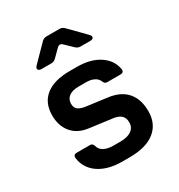

<svg xmlns="http://www.w3.org/2000/svg" viewBox="-186 -909 971 1042"><g transform="rotate(-30 300.0 -388.0)"><path d="M277.4 9.2Q186.6 9.2 130.1 -29.5Q73.7 -68.3 65.5 -135.3Q64.5 -156.3 85.1 -156.3H169.5Q185.3 -156.3 190.5 -137.9Q196.5 -114.7 218.9 -102.3Q241.4 -89.9 277.4 -89.9H321.4Q366.1 -89.9 390.7 -107.2Q415.3 -124.5 415.3 -156.3Q415.3 -185.9 398.1 -200.9Q381 -216 345.6 -220L208.8 -237.9Q142.9 -246.4 107.2 -289Q71.5 -331.6 71.5 -397.6Q71.5 -476 123.7 -517.6Q175.8 -559.2 273.9 -559.2H319.7Q404.8 -559.2 459.4 -523Q514.1 -486.9 523.9 -426.1Q525.3 -416.1 520 -410.6Q514.7 -405.1 504.7 -405.1H420Q404.5 -405.1 398.5 -422.6Q391.1 -441.1 371.1 -451.6Q351.1 -462.1 319.7 -462.1H273.9Q234.3 -462.1 213 -445.8Q191.7 -429.5 191.7 -401.1Q191.7 -376 207.5 -364.3Q223.4 -352.5 252.9 -348.5L382 -331.5Q458.5 -321.5 497 -276.9Q535.5 -232.4 535.5 -157.5Q535.5 -78.2 480.6 -34.5Q425.7 9.2 321.4 9.2ZM147.6 -645Q131.1 -645 127 -654.5Q122.9 -663.9 134.2 -675.3L229.3 -772.1Q241.6 -785 259.1 -785H340.5Q358 -785 370.3 -772.1L465.4 -675.3Q476.7 -663.9 473 -654.5Q469.4 -645 452.4 -645H392.5Q375 -645 362.6 -657.3L316.3 -701.8Q298.7 -718.7 281.9 -700.8L238.8 -657.9Q226.4 -645 208.9 -645Z"/></g></svg>

Font: Pitagon Sans Mono
Style: Regular
Weight: 400
Monospace: yes
Designer: Travis Tran
Foundry: Pitagon
Version: Version 1.001;gftools[0.9.26]